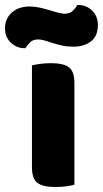

<svg xmlns="http://www.w3.org/2000/svg" viewBox="-72 -741 412 769"><path d="M150 8Q100 8 78 -8.5Q56 -25 56 -72V-479Q67 -482 87.5 -485Q108 -488 132 -488Q182 -488 204 -471.5Q226 -455 226 -408V-1Q215 2 194.5 5Q174 8 150 8ZM46 -715Q67 -715 87 -710.5Q107 -706 125.5 -700.5Q144 -695 159.5 -690.5Q175 -686 187 -686Q209 -686 221 -699Q233 -712 238 -721H242Q274 -721 297 -698.5Q320 -676 320 -641Q320 -596 292 -575Q264 -554 222 -554Q198 -554 177.5 -558.5Q157 -563 140 -568.5Q123 -574 108 -578.5Q93 -583 81 -583Q59 -583 47.5 -570.5Q36 -558 30 -548H26Q-5 -548 -28.5 -570Q-52 -592 -52 -628Q-52 -650 -43.5 -666.5Q-35 -683 -21 -694Q-7 -705 10.5 -710Q28 -715 46 -715Z"/></svg>

Font: Baloo Paaji 2 ExtraBold
Style: Regular
Weight: 800
Designer: Shuchita Grover, Noopur Datye and Ek Type
Foundry: Ek Type
Version: Version 1.640;hotconv 1.0.111;makeotfexe 2.5.65597; ttfautoh